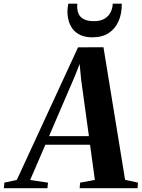

<svg xmlns="http://www.w3.org/2000/svg" viewBox="-98 -996 750 1016"><path d="M-77.5 0 -75 -29.5 -9 -44 315 -745.5 449.5 -746 564 -44.5 632 -29.5 630 0H323.5L326 -29.5L404 -44L378.5 -230H142L61.5 -43.5L156 -29.5L153 0ZM161.5 -275.5H372.5L331.5 -573.5L323.5 -657.5L297 -590.5ZM391.5 -798.5Q352.5 -798.5 326.5 -811Q300.5 -823.5 285.8 -843.8Q271 -864 264.8 -888.5Q258.5 -913 259 -936.5Q259 -949 260.5 -958.8Q262 -968.5 263.5 -976.5H311Q308.5 -946 316.8 -925.5Q325 -905 345.5 -894.5Q366 -884 399 -884Q434.5 -884 456 -897.5Q477.5 -911 487.8 -932.2Q498 -953.5 498.5 -976.5H546.5Q547 -923.5 529.2 -883.5Q511.5 -843.5 477 -821Q442.5 -798.5 391.5 -798.5Z"/></svg>

Font: Merriweather 96pt
Style: Bold Italic
Weight: 700
Italic angle: -7.8°
Version: Version 2.101